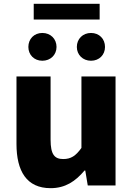

<svg xmlns="http://www.w3.org/2000/svg" viewBox="-20 -968 694 1002"><path d="M244 14C321 14 374 -22 421 -78H425L438 0H583V-569H405V-196C375 -154 350 -138 310 -138C265 -138 244 -161 244 -239V-569H66V-217C66 -75 119 14 244 14ZM201 -651C244 -651 275 -682 275 -723C275 -765 244 -796 201 -796C158 -796 128 -765 128 -723C128 -682 158 -651 201 -651ZM156 -866H500V-948H156ZM455 -651C498 -651 528 -682 528 -723C528 -765 498 -796 455 -796C412 -796 381 -765 381 -723C381 -682 412 -651 455 -651Z"/></svg>

Font: Noto Sans CJK HK Black
Style: Regular
Weight: 900
Designer: Ryoko NISHIZUKA 西塚涼子 (kana, bopomofo & ideographs); Paul D. Hunt (Latin, Greek & Cyrillic); Sandoll Communications 산돌커뮤니
Foundry: Adobe
Version: Version 2.004;hotconv 1.0.118;makeotfexe 2.5.65603